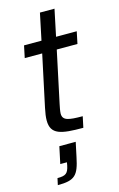

<svg xmlns="http://www.w3.org/2000/svg" viewBox="-137 -714 637 1031"><g transform="rotate(-15 181.0 -198.0)"><path d="M262 0 275 -61C195 -61 164 -67 164 -105C164 -116 169 -143 172 -156L233 -443H348L362 -510H247L278 -658H197L166 -510H69L55 -443H152L91 -157C85 -129 82 -107 82 -89C82 -10 138 0 262 0ZM58 225 50 262C146 262 166 239 186 142L203 62H112L92 156H129L126 173C117 215 105 225 58 225Z"/></g></svg>

Font: Saira UNSAM
Style: Italic
Weight: 400
Italic angle: -12°
Designer: Hector Gatti with collaboration of the Omnibus-Type team
Foundry: Omnibus-Type
Version: Version 0.072;PS 000.072;hotconv 1.0.88;makeotf.lib2.5.64775